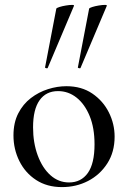

<svg xmlns="http://www.w3.org/2000/svg" viewBox="-20 -751 522 784"><path d="M233 13Q172 13 127.5 -16Q83 -45 59 -93.5Q35 -142 35 -198Q35 -250 54.5 -288Q74 -326 106 -350.5Q138 -375 176 -387Q214 -399 251 -399Q313 -399 357 -369Q401 -339 424.5 -292Q448 -245 448 -193Q448 -130 418 -83.5Q388 -37 339.5 -12Q291 13 233 13ZM262 -6Q311 -6 338.5 -44.5Q366 -83 366 -162Q366 -229 346 -277.5Q326 -326 292.5 -352.5Q259 -379 217 -379Q168 -379 141.5 -341.5Q115 -304 115 -231Q115 -168 134 -116.5Q153 -65 186 -35.5Q219 -6 262 -6ZM175 -474Q174 -471 168.5 -472.5Q163 -474 164 -476L210 -716Q212 -719 223 -722.5Q234 -726 249 -728.5Q264 -731 274 -731Q284 -731 282 -727ZM309 -474Q308 -471 302.5 -472.5Q297 -474 298 -476L344 -716Q346 -719 357 -722.5Q368 -726 383 -728.5Q398 -731 408 -731Q418 -731 416 -727Z"/></svg>

Font: Cormorant Light Medium
Style: Regular
Weight: 500
Version: Version 4.000